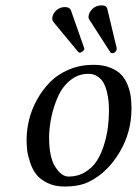

<svg xmlns="http://www.w3.org/2000/svg" viewBox="-20 -678 505 708"><path d="M161.1 -169.9Q161.1 -98.6 183.8 -62.7Q206.5 -26.9 232.9 -26.9Q267.1 -26.9 294.2 -43.5Q321.3 -60.1 337.4 -85.4Q353.5 -110.8 363.8 -144.5Q374 -178.2 377.9 -208.7Q381.8 -239.3 381.8 -270Q381.8 -287.6 380.4 -303.5Q378.9 -319.3 374.3 -338.9Q369.6 -358.4 361.8 -372.6Q354 -386.7 339.6 -396.2Q325.2 -405.8 306.2 -405.8Q268.6 -405.8 239.3 -382.1Q210 -358.4 193.6 -321.3Q177.2 -284.2 169.2 -245.1Q161.1 -206.1 161.1 -169.9ZM78.1 -162.1Q78.1 -199.2 87.4 -237.1Q96.7 -274.9 116.9 -311.3Q137.2 -347.7 165.3 -376Q193.4 -404.3 234.6 -421.6Q275.9 -439 324.2 -439Q359.9 -439 386 -428.7Q412.1 -418.5 427 -402.8Q441.9 -387.2 450.7 -364.5Q459.5 -341.8 462.2 -321.5Q464.8 -301.3 464.8 -276.9Q464.8 -190.4 420.9 -116.5Q377 -42.5 310.1 -8.8Q274.9 9.8 217.8 9.8Q181.6 9.8 154.8 -3.4Q127.9 -16.6 113.8 -34.9Q99.6 -53.2 91.1 -78.9Q82.5 -104.5 80.3 -123.3Q78.1 -142.1 78.1 -162.1ZM241.2 -641.1 290 -502Q291 -501 291 -498Q289.6 -491.7 283.7 -487.8Q277.8 -483.9 274.9 -483.9Q271 -483.9 268.1 -486.8L176.8 -597.2Q170.4 -606.4 173.8 -616.2Q176.3 -630.4 189.2 -641.1Q202.1 -651.9 219.2 -651.9Q236.3 -651.9 241.2 -641.1ZM356 -658.2Q373 -658.2 376 -644L410.2 -501V-495.1Q405.8 -481.9 393.1 -481.9Q388.7 -481.9 387.2 -484.9L309.1 -606Q305.2 -611.3 307.1 -622.1Q310.1 -635.3 322.5 -646.7Q335 -658.2 356 -658.2Z"/></svg>

Font: Common Serif
Style: Italic
Weight: 400
Italic angle: -12°
Designer: Philipp H. Poll, Khaled Hosny
Foundry: Stefan Peev, Context Ltd.
Version: Version 1.026